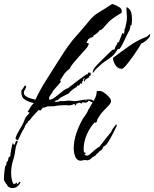

<svg xmlns="http://www.w3.org/2000/svg" viewBox="-37 -828 788 982"><path d="M376 -6Q362 -6 354 -16.5Q346 -27 343 -42Q340 -57 340 -68Q340 -107 353.5 -146.5Q367 -186 386 -219Q391 -228 397 -235L407 -250Q410 -255 413 -262Q415 -269 419 -273Q423 -281 427.5 -288.5Q432 -296 437 -304Q433 -306 432 -306Q424 -306 425 -309Q427 -309 426 -309.5Q425 -310 422 -311L416 -313Q410 -303 400 -303Q397 -303 393 -303.5Q389 -304 384 -305L381 -298L369 -303Q361 -298 355 -299Q354 -298 352 -293Q350 -288 346 -288V-292Q345 -293 345 -296L343 -297Q329 -289 316 -289Q307 -289 303 -290H291Q263 -290 234 -284L232 -285Q228 -284 225 -284Q222 -284 219 -284H206Q193 -277 181 -277V-276L171 -263Q169 -264 166 -264Q162 -264 160 -265L126 -228L117 -216Q111 -208 106 -208V-204L105 -202Q95 -193 93 -188L86 -171Q80 -164 70.5 -143.5Q61 -123 56 -113Q52 -109 45.5 -116Q39 -123 43 -123Q45 -131 51.5 -144Q58 -157 64 -167Q82 -195 90 -219Q92 -224 97 -231.5Q102 -239 106 -241L114 -251Q109 -255 107 -255H104Q112 -269 118.5 -279.5Q125 -290 136 -301Q113 -305 92.5 -317Q72 -329 72 -356Q72 -369 78 -373Q84 -378 84 -382Q85 -384 88 -387.5Q91 -391 93 -391Q95 -391 95 -388Q95 -385 97 -385Q96 -379 90 -369Q85 -361 85 -353Q85 -343 96 -335.5Q107 -328 121.5 -324Q136 -320 144 -318Q166 -365 193.5 -409Q221 -453 249 -497Q269 -529 290 -561Q311 -593 334 -622Q354 -646 374 -668Q384 -679 393.5 -690.5Q403 -702 413 -714Q439 -748 469.5 -765.5Q500 -783 537 -808Q550 -804 568 -794.5Q586 -785 586 -771Q586 -770 585.5 -767.5Q585 -765 584 -762Q577 -758 570 -753.5Q563 -749 555 -744Q548 -740 541 -734.5Q534 -729 528 -724Q522 -720 512 -708.5Q502 -697 492.5 -686.5Q483 -676 477 -673L475 -676Q470 -668 460 -659Q450 -650 441 -647L443 -644L426 -631V-633H427L431 -638V-640H430V-639Q428 -637 422 -632.5Q416 -628 414 -627L405 -608Q424 -609 413 -594Q413 -590 399.5 -575Q386 -560 368.5 -540.5Q351 -521 337 -504Q323 -487 322 -479Q309 -469 301.5 -461.5Q294 -454 288 -444.5Q282 -435 271 -418L274 -409L234 -363Q233 -359 230 -354Q227 -349 223 -344Q214 -334 214 -324Q214 -318 218 -318Q228 -318 245.5 -331.5Q263 -345 281.5 -360Q300 -375 312 -377V-378Q336 -397 358.5 -414Q381 -431 405 -448L409 -447Q413 -451 415 -457L426 -456V-455H427V-450Q427 -443 424 -440Q418 -440 418 -437Q421 -434 421 -433Q421 -432 418 -431.5Q415 -431 414 -431V-430L399 -420Q399 -417 398 -415Q397 -412 397 -410Q393 -411 393 -417Q393 -419 393.5 -422Q394 -425 395 -429H393Q392 -428 390 -424.5Q388 -421 388 -420L389 -418V-416Q387 -414 384 -412Q380 -409 380 -407H383Q384 -406 386 -406L383 -403L380 -399H379Q379 -401 378 -401Q376 -401 375 -402L365 -388L362 -393L354 -383V-382Q351 -382 342 -375.5Q333 -369 325 -362Q317 -355 317 -351H316L271 -328H272L254 -313H253V-315Q252 -316 252 -317H251V-316Q249 -315 246 -312L240 -308H246Q247 -307 251 -307Q263 -307 270 -311H284Q288 -311 292 -311Q296 -311 300 -312Q304 -313 308 -313Q312 -313 316 -313Q320 -313 323.5 -313Q327 -313 331 -312Q335 -311 338 -311Q341 -311 345 -311Q354 -311 375.5 -315Q397 -319 417 -319.5Q437 -320 441 -311L444 -316Q458 -339 458 -363Q459 -362 461 -362H462Q466 -362 468 -363H472Q482 -363 495.5 -354Q509 -345 520 -332.5Q531 -320 531 -310Q531 -303 523.5 -294Q516 -285 507 -276L498 -267L489 -257Q475 -243 462 -219Q460 -217 460 -214Q460 -210 459 -209Q459 -203 449 -199V-204Q424 -179 407.5 -141Q391 -103 391 -69V-60Q391 -53 393 -51Q394 -47 397 -47H399Q399 -46 400 -46Q400 -45 401 -45V-44Q401 -41 398 -39L397 -38Q395 -36 395 -36Q395 -35 402 -33.5Q409 -32 410 -32Q414 -32 423 -39.5Q432 -47 442 -56Q452 -65 458 -69Q465 -75 471 -77Q479 -87 487 -97Q495 -107 502 -117Q510 -127 517.5 -136Q525 -145 533 -155V-157Q533 -159 538.5 -167.5Q544 -176 550.5 -184Q557 -192 559 -192Q560 -191 560 -187Q560 -183 559 -182Q553 -169 541 -145.5Q529 -122 516.5 -102Q504 -82 493 -79Q491 -74 487 -67Q483 -60 477 -58Q474 -53 469 -53Q466 -45 462 -44Q460 -42 458 -40.5Q456 -39 455 -38Q454 -34 448 -30.5Q442 -27 438 -25Q433 -20 425 -14Q417 -8 409 -8H406L403 -9H401Q400 -10 398 -10Q395 -10 387 -8Q379 -6 376 -6ZM438 -456Q437 -456 437 -458Q437 -460 439.5 -468Q442 -476 444 -478Q452 -489 471 -508Q490 -527 510 -546.5Q530 -566 542 -576L546 -572L549 -575V-576Q551 -584 554.5 -591Q558 -598 563 -605H564V-609Q564 -613 566 -613Q568 -613 570 -611L589 -659H590Q592 -659 594 -657Q595 -656 596 -655Q597 -654 598 -653Q597 -656 597.5 -659Q598 -662 599 -666Q601 -672 599 -678L603 -683Q605 -694 609 -710Q612 -727 612 -735Q612 -742 612 -748Q612 -754 611 -761Q610 -768 610 -774Q610 -780 610 -787Q610 -791 612 -791Q614 -791 617 -788Q631 -778 634.5 -763Q638 -748 638 -732Q638 -724 637.5 -716Q637 -708 636 -700L631 -698Q629 -692 629 -687L626 -676Q625 -673 622 -667.5Q619 -662 617 -659Q616 -657 610 -644.5Q604 -632 596.5 -616Q589 -600 582 -588.5Q575 -577 572 -577L571 -576L569 -578H566Q551 -552 535 -539Q519 -526 501.5 -515Q484 -504 462 -482Q455 -476 450 -470Q445 -464 440 -457Q440 -457 439.5 -457Q439 -457 438 -456ZM585 -476Q566 -476 553.5 -495Q541 -514 541 -532Q582 -563 624.5 -593Q667 -623 715 -641L729 -654L731 -648Q731 -642 722.5 -632.5Q714 -623 703 -615Q692 -607 686 -606Q685 -603 672 -582.5Q659 -562 641.5 -537.5Q624 -513 608.5 -494.5Q593 -476 585 -476ZM404 -311 405 -314 401 -315V-313L399 -312ZM27 134Q14 134 3 125Q0 117 -9 107Q-17 96 -17 89Q-17 81 -16.5 72.5Q-16 64 -15 56Q-14 48 -13 39.5Q-12 31 -11 23Q-6 19 -4.5 13Q-3 7 -3 1Q5 -4 5.5 -15.5Q6 -27 15 -27Q15 -32 16 -33Q16 -36 17 -37L16 -42L17 -43Q19 -50 21.5 -68Q24 -86 28 -95Q32 -100 31 -98Q30 -96 30.5 -92Q31 -88 37 -88Q39 -88 41.5 -98Q44 -108 47 -108H51Q53 -108 53 -106Q53 -99 49 -91Q44 -80 43 -71Q41 -55 38 -39Q35 -23 30 -8Q20 21 20 55Q20 72 22.5 86.5Q25 101 33 115Q35 114 41.5 110.5Q48 107 49 106V107L52 114H54Q56 110 58.5 106Q61 102 66 102L68 107L66 108Q61 119 50.5 126.5Q40 134 27 134Z"/></svg>

Font: Water Brush
Style: Regular
Weight: 400
Designer: Robert E. Leuschke
Foundry: Robert E. Leuschke
Version: Version 1.010; ttfautohint (v1.8.4.7-5d5b)